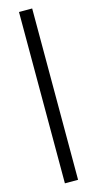

<svg xmlns="http://www.w3.org/2000/svg" viewBox="-139 -731 497 985"><g transform="rotate(-15 110.0 -239.0)"><path d="M75 216V-694H145V216Z"/></g></svg>

Font: Libra Serif Modern
Style: Bold
Weight: 700
Designer: Stefan Peev, Context Ltd
Foundry: Ascender Corporation
Version: Version 1.000